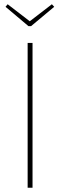

<svg xmlns="http://www.w3.org/2000/svg" viewBox="-20 -883 283 903"><path d="M133 -681V0H110V-681ZM224 -863 235 -851 126 -760H114L6 -851L16 -863L120 -783Z"/></svg>

Font: Fira Sans Condensed Thin
Style: Regular
Weight: 250
Width: 3
Designer: Carrois Corporate & Edenspiekermann AG
Foundry: Carrois Corporate GbR & Edenspiekermann AG
Version: Version 4.203